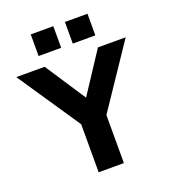

<svg xmlns="http://www.w3.org/2000/svg" viewBox="-184 -1033 1020 1151"><g transform="rotate(-20 326.0 -458.0)"><path d="M246 0V-364L276 -262L-23 -705H158L334 -437H322L498 -705H675L377 -262L407 -364V0ZM364 -778V-916H508V-778ZM146 -778V-916H290V-778Z"/></g></svg>

Font: Nunito Sans 9pt ExtraBold
Style: Regular
Weight: 800
Version: Version 3.101;gftools[0.9.27]